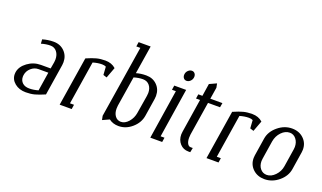

<svg xmlns="http://www.w3.org/2000/svg" viewBox="-63 -933 2165 1290"><g transform="rotate(20 1020.0 -288.0)"><path d="M44.9 -90.3Q44.9 -95.2 45.9 -104Q52.7 -146 95 -177Q137.2 -208 189 -208H258.8L267.1 -255.9Q268.6 -266.1 268.6 -275.4Q268.6 -308.6 251.5 -330.3Q234.4 -352.1 205.1 -352.1Q174.8 -352.1 140.1 -341.8L138.2 -372.1Q177.2 -383.8 216.8 -383.8Q264.6 -383.8 295.2 -353Q325.7 -322.3 325.7 -276.4Q325.7 -266.1 324.2 -255.9L289.1 -33.2Q246.1 -14.6 218.3 -7.3Q190.4 0 155.8 0Q107.9 0 76.4 -25.9Q44.9 -51.8 44.9 -90.3ZM102.1 -92.3Q102.1 -65.4 119.9 -48.8Q137.7 -32.2 168.9 -32.2Q200.2 -32.2 232.9 -42L253.9 -175.8H184.1Q154.3 -175.8 130.9 -155Q107.4 -134.3 103 -104Q102.1 -96.2 102.1 -92.3Z M398.9 0 454.6 -351.1Q497.1 -369.6 524.7 -376.7Q552.2 -383.8 586.9 -383.8Q631.8 -383.8 661.6 -356.9L632.8 -279.8L606.9 -288.1L603 -346.2Q591.3 -352.1 574.7 -352.1Q543.9 -352.1 509.8 -341.8L460.9 -32.2H489.7L484.9 0Z M695.8 -28.8 777.8 -543.9H749L753.9 -576.2H839.8L807.6 -374Q840.3 -383.8 878.9 -383.8Q926.3 -383.8 956.8 -353.3Q987.3 -322.8 987.3 -276.4Q987.3 -266.1 985.8 -255.9L965.8 -127.9Q957.5 -75.2 914.3 -37.6Q871.1 0 818.8 0Q777.8 0 750 -22L701.7 0ZM767.1 -106Q767.1 -73.2 782.7 -52.7Q798.3 -32.2 823.7 -32.2Q853 -32.2 877.9 -60.5Q902.8 -88.9 908.7 -127.9L929.7 -255.9Q931.6 -270.5 931.6 -277.3Q931.6 -310.5 914.1 -331.3Q896.5 -352.1 866.7 -352.1Q836.9 -352.1 802.7 -341.8L768.6 -127.9Q767.1 -120.1 767.1 -106Z M1046.9 0 1101.6 -352.1H1073.7L1078.6 -383.8H1163.6L1108.9 -32.2H1136.7L1131.8 0ZM1116.2 -473.6Q1116.2 -478 1116.7 -480Q1118.7 -495.6 1130.6 -506.8Q1142.6 -518.1 1156.7 -518.1Q1169.4 -518.1 1177.2 -509Q1185.1 -500 1185.1 -486.3Q1185.1 -481.9 1184.6 -480Q1182.6 -464.4 1170.7 -453.1Q1158.7 -441.9 1144.5 -441.9Q1131.8 -441.9 1124 -450.9Q1116.2 -460 1116.2 -473.6Z M1234.9 -91.8Q1234.9 -98.1 1236.8 -111.8L1274.4 -352.1H1245.6L1250.5 -383.8H1279.8L1293.5 -473.1L1343.8 -496.1L1349.6 -466.8L1336.4 -383.8H1422.9L1417.5 -352.1H1331.5L1293.5 -111.8Q1292 -103.5 1292 -88.4Q1292 -63.5 1300.5 -47.9Q1309.1 -32.2 1323.7 -32.2H1338.9L1332.5 0H1318.8Q1282.2 0 1258.5 -26.1Q1234.9 -52.2 1234.9 -91.8Z M1448.7 0 1504.4 -351.1Q1546.9 -369.6 1574.5 -376.7Q1602.1 -383.8 1636.7 -383.8Q1681.6 -383.8 1711.4 -356.9L1682.6 -279.8L1656.7 -288.1L1652.8 -346.2Q1641.1 -352.1 1624.5 -352.1Q1593.8 -352.1 1559.6 -341.8L1510.7 -32.2H1539.6L1534.7 0Z M1746.1 -108.9Q1746.1 -118.2 1747.6 -127.9L1767.6 -255.9Q1775.9 -307.6 1821.8 -345.7Q1867.7 -383.8 1922.4 -383.8Q1972.7 -383.8 2005.4 -352.8Q2038.1 -321.8 2038.1 -274.9Q2038.1 -265.6 2036.6 -255.9L2016.6 -127.9Q2008.3 -75.7 1962.6 -37.8Q1917 0 1861.8 0Q1811.5 0 1778.8 -31Q1746.1 -62 1746.1 -108.9ZM1802.7 -107.9Q1802.7 -74.7 1820.6 -53.5Q1838.4 -32.2 1866.7 -32.2Q1898.4 -32.2 1926 -60.8Q1953.6 -89.4 1959.5 -127.9L1979.5 -255.9Q1981 -264.6 1981 -273.4Q1981 -306.6 1962.9 -329.3Q1944.8 -352.1 1917.5 -352.1Q1884.8 -352.1 1858.2 -324.2Q1831.5 -296.4 1824.7 -255.9L1804.7 -127.9Q1802.7 -114.3 1802.7 -107.9Z"/></g></svg>

Font: Gawaa
Style: Italic
Weight: 400
Designer: T. Christopher White
Version: Version 1.0